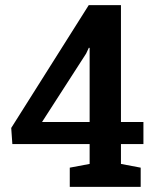

<svg xmlns="http://www.w3.org/2000/svg" viewBox="-20 -731 611 751"><path d="M252.9 0V-75.2L330.6 -89.8V-167.5H28.3L23.9 -230.5L327.1 -710.9H453.1V-253.9H541V-167.5H453.1V-89.8L530.3 -75.2V0ZM144.5 -253.9H330.6V-543.5L327.6 -544.4L316.9 -521.5Z"/></svg>

Font: Roboto Slab Medium
Style: Regular
Weight: 500
Designer: Google
Version: Version 2.001; ttfautohint (v1.8.3)